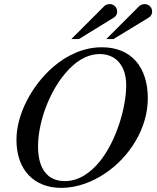

<svg xmlns="http://www.w3.org/2000/svg" viewBox="-20 -896 762 934"><path d="M497 -706H532L703 -810C715 -817 720 -828 720 -840C720 -860 704 -876 684 -876C674 -876 664 -873 657 -866ZM327 -706H364L533 -810C545 -817 550 -828 550 -840C550 -860 534 -876 514 -876C504 -876 494 -873 487 -866ZM699 -418C699 -570 618 -667 474 -666C389 -666 306 -629 237 -569C133 -478 60 -338 60 -216C60 -67 148 18 278 18C352 18 427 -9 492 -53C611 -133 699 -272 699 -418ZM594 -481C594 -379 549 -214 465 -110C419 -54 362 -15 295 -15C211 -15 165 -75 165 -184C165 -284 206 -417 279 -516C328 -582 391 -633 465 -633C545 -633 594 -575 594 -481Z"/></svg>

Font: STIXGeneral
Style: Italic
Weight: 400
Italic angle: -16.33°
Designer: MicroPress Inc., with final additions and corrections provided by Coen Hoffman, Elsevier (retired)
Version: Version 1.1.0